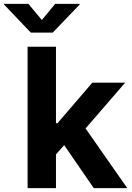

<svg xmlns="http://www.w3.org/2000/svg" viewBox="-81 -968 677 988"><path d="M193.8 -158.7V-334H214.8L394 -542.5H563L327.6 -270.5H293ZM61 0V-727.5H207V0ZM401.4 0 237.8 -237.8 335.4 -341.3 573.7 0ZM64.9 -948.2 134.3 -865.2 203.1 -948.2H329.1V-944.8L190.4 -800.3H77.6L-60.5 -944.8V-948.2Z"/></svg>

Font: Inter 16pt
Style: Bold
Weight: 700
Version: Version 4.001;git-66647c0bb